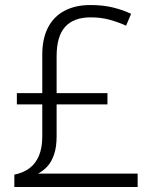

<svg xmlns="http://www.w3.org/2000/svg" viewBox="-20 -743 611 763"><path d="M339 -723Q390 -723 430 -713Q470 -703 501 -688L481 -641Q450 -655 416 -664.5Q382 -674 340 -674Q273 -674 239 -636.5Q205 -599 205 -519V-373H407V-328H205V-202Q205 -159 195 -129.5Q185 -100 168.5 -82Q152 -64 131 -53H527V0H37V-49Q72 -56 96.5 -74Q121 -92 134.5 -123.5Q148 -155 148 -201V-328H47V-373H148V-525Q148 -590 171 -634Q194 -678 237 -700.5Q280 -723 339 -723Z"/></svg>

Font: Noto Sans Georgian Light
Style: Regular
Weight: 300
Version: Version 2.002